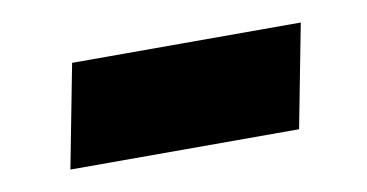

<svg xmlns="http://www.w3.org/2000/svg" viewBox="-32 -428 509 266"><g transform="rotate(-10 222.0 -294.5)"><path d="M50.3 -221.8 78.3 -367H400L372 -221.8Z"/></g></svg>

Font: Savate ExtraLight
Style: Italic
Weight: 200
Italic angle: -11°
Designer: Max Esnée
Foundry: Plomb Type
Version: Version 2.000